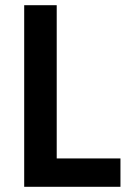

<svg xmlns="http://www.w3.org/2000/svg" viewBox="-20 -718 513 738"><path d="M73 0V-698H198V-109H443V0Z"/></svg>

Font: IBM Plex Sans Cond SmBld
Style: Regular
Weight: 600
Width: 3
Designer: Mike Abbink, Paul van der Laan, Pieter van Rosmalen
Foundry: Bold Monday
Version: Version 1.3